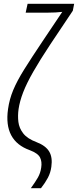

<svg xmlns="http://www.w3.org/2000/svg" viewBox="-20 -780 407 1002"><path d="M141 202Q165 169 178 146Q191 123 195 95Q200 64 189 42Q178 20 136 4Q-2 -45 22 -211Q29 -262 49 -310Q69 -358 106.5 -418Q144 -478 203 -566L305 -718Q271 -714 230 -714H114L124 -760H367L360 -724L243 -549Q188 -466 153.5 -405.5Q119 -345 101 -298.5Q83 -252 77 -211Q72 -176 76 -143.5Q80 -111 101.5 -83.5Q123 -56 171 -38Q218 -20 236.5 10.5Q255 41 248 90Q244 121 230 147.5Q216 174 194 202Z"/></svg>

Font: Noto Sans ExtraCondensed Light
Style: Italic
Weight: 300
Width: 2
Italic angle: -12°
Designer: Monotype Design Team
Foundry: Monotype Imaging Inc.
Version: Version 2.013; ttfautohint (v1.8.4.7-5d5b)